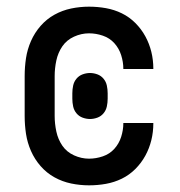

<svg xmlns="http://www.w3.org/2000/svg" viewBox="-20 -548 540 576"><path d="M247 8Q220 8 193.5 2.5Q167 -3 143.5 -16Q120 -29 102 -49.5Q84 -70 73 -95Q62 -120 58 -146.5Q54 -173 54 -200V-320Q54 -347 58 -373.5Q62 -400 73 -425Q84 -450 102 -470.5Q120 -491 143.5 -504Q167 -517 193.5 -522.5Q220 -528 247 -528Q273 -528 298 -523.5Q323 -519 345.5 -508Q368 -497 386 -479Q404 -461 416 -439Q428 -417 434 -392.5Q440 -368 440 -342V-341H350V-342Q350 -362 343.5 -382.5Q337 -403 323 -418.5Q309 -434 288.5 -441Q268 -448 247 -448Q224 -448 202 -438Q180 -428 167 -409Q154 -390 149 -366.5Q144 -343 144 -320V-200Q144 -177 149 -153.5Q154 -130 167 -111Q180 -92 202 -82Q224 -72 247 -72Q268 -72 288.5 -79Q309 -86 323 -101.5Q337 -117 343.5 -137.5Q350 -158 350 -178V-179H440V-178Q440 -152 434 -127.5Q428 -103 416 -81Q404 -59 386 -41Q368 -23 345.5 -12Q323 -1 298 3.5Q273 8 247 8ZM250 -191Q239 -191 228 -195Q217 -199 209.5 -208Q202 -217 199.5 -228.5Q197 -240 197 -252V-268Q197 -280 199.5 -291.5Q202 -303 209.5 -312Q217 -321 228 -325Q239 -329 250 -329Q261 -329 272 -325Q283 -321 290.5 -312Q298 -303 300.5 -291.5Q303 -280 303 -268V-252Q303 -240 300.5 -228.5Q298 -217 290.5 -208Q283 -199 272 -195Q261 -191 250 -191Z"/></svg>

Font: Iosevka Curly Medium
Style: Regular
Weight: 500
Monospace: yes
Designer: Belleve Invis
Foundry: Belleve Invis
Version: Version 22.1.2; ttfautohint (v1.8.4)